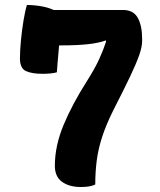

<svg xmlns="http://www.w3.org/2000/svg" viewBox="-20 -740 640 770"><path d="M362 0Q342 10 305 10Q257 10 228.5 -11Q200 -32 200 -75Q200 -155 235 -239Q270 -323 330 -417Q361 -466 378 -503.5Q395 -541 405 -572V-578Q374 -567 330.5 -562.5Q287 -558 226 -558H217Q214 -521 211 -489Q208 -457 208 -450Q186 -444 150 -444Q108 -444 84 -455Q60 -466 60 -506Q60 -537 64 -578.5Q68 -620 74.5 -659Q81 -698 88 -720Q116 -720 145 -715Q174 -710 195 -700H473Q515 -700 532.5 -668.5Q550 -637 550 -584V-575Q550 -552 538 -518Q526 -484 501 -431.5Q476 -379 435 -299Q406 -241 390 -192Q374 -143 368 -96.5Q362 -50 362 0Z"/></svg>

Font: Recursive Sn Csl St XBd
Style: Regular
Weight: 800
Version: Version 1.085;hotconv 1.1.0;makeotfexe 2.6.0; ttfautohint (v